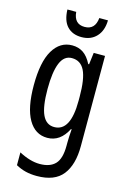

<svg xmlns="http://www.w3.org/2000/svg" viewBox="-144 -809 749 1116"><g transform="rotate(15 231.0 -250.5)"><path d="M199 -547Q237 -547 265.5 -528Q294 -509 316 -466H321L330 -537H398V6Q398 118 350 179Q302 240 195 240Q158 240 127.5 232.5Q97 225 68 209V132Q136 168 193 168Q255 168 286 135.5Q317 103 317 25V9Q317 -8 318 -29.5Q319 -51 321 -75H317Q274 10 196 10Q123 10 82.5 -60Q42 -130 42 -266Q42 -406 84 -476.5Q126 -547 199 -547ZM216 -475Q169 -475 147 -421.5Q125 -368 125 -265Q125 -159 148 -110Q171 -61 219 -61Q317 -61 317 -245V-270Q317 -377 293 -426Q269 -475 216 -475ZM361 -741Q360 -679 326.5 -643Q293 -607 237 -607Q182 -607 150.5 -640.5Q119 -674 117 -741H170Q176 -669 239 -669Q302 -669 309 -741Z"/></g></svg>

Font: Noto Sans Gurmukhi ExtraCondensed
Style: Regular
Weight: 400
Width: 2
Designer: Jelle Bosma - Monotype Design Team
Foundry: Monotype Imaging Inc.
Version: Version 2.004; ttfautohint (v1.8.4.7-5d5b)